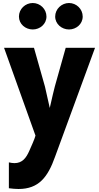

<svg xmlns="http://www.w3.org/2000/svg" viewBox="-20 -846 657 1277"><path d="M530 -736C530 -786 488 -826 439 -826C390 -826 347 -786 347 -736C347 -686 391 -650 439 -650C487 -650 530 -686 530 -736ZM289 -736C289 -786 247 -826 198 -826C148 -826 106 -786 106 -736C106 -686 149 -650 198 -650C246 -650 289 -686 289 -736ZM612 -528H417L345 -272C345 -272 321 -177 311 -128C300 -178 279 -270 279 -270L206 -528H7L216 56C211 77 187 130 175 157C154 205 128 239 76 239C65 239 52 237 39 234V406C62 409 83 411 103 411C238 411 298 332 346 197C364 147 612 -528 612 -528Z"/></svg>

Font: LINE Seed JP_OTF ExtraBold
Style: Regular
Weight: 800
Designer: LY Corporation & Fontrix & Fontworks
Version: Version 1.013